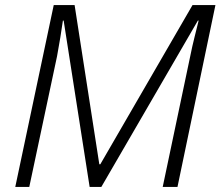

<svg xmlns="http://www.w3.org/2000/svg" viewBox="-20 -734 868 754"><path d="M40 0 191 -714H273L370 -89H374L736 -714H826L677 0H619L727 -513Q735 -553 744 -588.5Q753 -624 760 -653H757L378 0H332L230 -653H227Q223 -625 217 -587.5Q211 -550 204 -513L95 0Z"/></svg>

Font: Noto Sans Light
Style: Italic
Weight: 300
Italic angle: -12°
Designer: Monotype Design Team
Foundry: Monotype Imaging Inc.
Version: Version 2.013; ttfautohint (v1.8.4.7-5d5b)